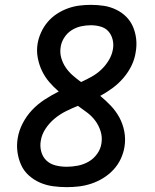

<svg xmlns="http://www.w3.org/2000/svg" viewBox="-20 -763 640 791"><path d="M255 8Q225 8 197 4Q169 0 144 -11Q119 -22 98.5 -40.5Q78 -59 67 -83.5Q56 -108 52 -136.5Q48 -165 53 -194Q58 -225 73.5 -255Q89 -285 112 -309.5Q135 -334 163.5 -352.5Q192 -371 222 -386Q201 -404 183 -425Q165 -446 153 -471Q141 -496 135.5 -525Q130 -554 135 -584Q139 -607 149.5 -630Q160 -653 176.5 -672.5Q193 -692 214.5 -706Q236 -720 259.5 -728.5Q283 -737 307 -740Q331 -743 354 -743Q382 -743 408 -739Q434 -735 458 -723.5Q482 -712 500 -694Q518 -676 528 -652.5Q538 -629 541 -602.5Q544 -576 539 -548Q535 -520 522 -493Q509 -466 489 -442.5Q469 -419 444 -400.5Q419 -382 393 -368Q416 -349 436.5 -327.5Q457 -306 471.5 -279.5Q486 -253 492 -222Q498 -191 493 -159Q489 -133 477.5 -108.5Q466 -84 447.5 -64Q429 -44 405.5 -29.5Q382 -15 356.5 -6.5Q331 2 305.5 5Q280 8 255 8ZM314 -425Q336 -435 357.5 -447Q379 -459 397 -476Q415 -493 428 -514.5Q441 -536 445 -559Q449 -580 444 -600Q439 -620 426.5 -634Q414 -648 394.5 -653.5Q375 -659 354 -659Q334 -659 313.5 -654.5Q293 -650 275 -638.5Q257 -627 245 -608.5Q233 -590 230 -570Q226 -546 232.5 -524Q239 -502 251 -484.5Q263 -467 279.5 -452.5Q296 -438 314 -425ZM255 -76Q277 -76 300.5 -80.5Q324 -85 345 -97Q366 -109 380.5 -129.5Q395 -150 398 -173Q402 -198 394.5 -222Q387 -246 373 -265Q359 -284 340 -298.5Q321 -313 301 -327Q276 -317 251 -304.5Q226 -292 204.5 -274Q183 -256 167.5 -232.5Q152 -209 148 -183Q144 -160 150 -138Q156 -116 171.5 -101.5Q187 -87 209 -81.5Q231 -76 255 -76Z"/></svg>

Font: Iosevka Aile Medium
Style: Italic
Weight: 500
Italic angle: -9°
Designer: Belleve Invis
Foundry: Belleve Invis
Version: Version 31.1.0; ttfautohint (v1.8.4)